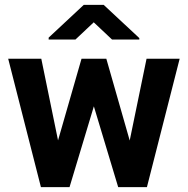

<svg xmlns="http://www.w3.org/2000/svg" viewBox="-20 -770 775 790"><path d="M406.7 -750H324.7L180.2 -615.2V-607.4H290.5L365.7 -678.2L440.9 -607.4H553.2V-613.3ZM417.5 -528.3H315.4L218.8 -192.4L149.9 -528.3H13.7L148.4 0H266.1L366.2 -332.5L466.3 0H584.5L719.2 -528.3H583L513.7 -191.9Z"/></svg>

Font: Roboto
Style: Bold
Weight: 700
Designer: Google
Version: Version 2.137; 2017